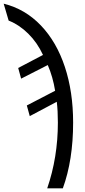

<svg xmlns="http://www.w3.org/2000/svg" viewBox="-96 -785 460 1045"><path d="M219 -118Q219 -182 213 -231L66 -153L50 -211L204 -291Q192 -366 164 -431L19 -357L3 -415L138 -486Q107 -553 58 -601.5Q9 -650 -49 -673L-76 -765Q41 -736 126.5 -646.5Q212 -557 257 -421Q302 -285 302 -118Q302 86 246 240H161Q219 71 219 -118Z"/></svg>

Font: Noto Sans UI Cond
Style: Regular
Weight: 400
Width: 3
Designer: Monotype Design Team
Foundry: Monotype Imaging Inc.
Version: Version 1.001